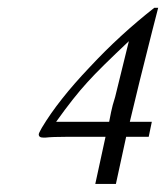

<svg xmlns="http://www.w3.org/2000/svg" viewBox="-20 -465 420 486"><path d="M364.3 -156.7 356.4 -118.7H299.3L273.4 0.5H221.2L247.1 -118.7Q187 -118.7 149.4 -118.7Q112.3 -118.7 95.2 -116.7H89.4Q78.1 -116.7 78.1 -125Q78.1 -127.9 85.9 -141.6Q106.9 -176.8 137 -214.8Q167 -252.9 207 -294.9Q246.1 -336.9 286.6 -374Q327.1 -411.1 370.6 -445.3H380.4L365.2 -386.2L333.5 -259.8L308.6 -156.7ZM256.3 -156.7Q258.3 -166 261.2 -181.4Q264.2 -196.8 271.5 -219.7L306.2 -360.8Q271.5 -328.1 244.9 -302Q218.3 -275.9 201.2 -256.8Q167 -219.7 122.1 -156.7Z"/></svg>

Font: ML-NILA03
Style: Regular
Weight: 400
Designer: CLT@C-DIT
Version: Version ML-NILA03 1.0